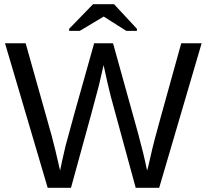

<svg xmlns="http://www.w3.org/2000/svg" viewBox="-20 -894 984 914"><path d="M939.9 -688 737.8 0H626L506.8 -437Q492.7 -492.7 473.1 -584L451.2 -488.8Q447.3 -468.8 317.9 0H207L3.9 -688H102.1L225.1 -251Q240.7 -194.3 266.1 -82Q272 -113.8 292 -199.2Q315.9 -291.5 428.2 -688H518.1L637.2 -259.8Q665 -157.7 680.2 -82L685.1 -99.1L706.1 -189.9Q711.9 -219.2 842.8 -688ZM522.9 -874 631.8 -756.8V-747.1H581.1L474.1 -814.9H473.1L359.9 -747.1H309.1V-756.8L422.9 -874Z"/></svg>

Font: Libra Sans Modern
Style: Regular
Weight: 400
Foundry: Stefan Peev, Context Ltd
Version: Version 1.000